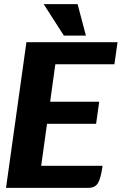

<svg xmlns="http://www.w3.org/2000/svg" viewBox="-20 -903 600 923"><path d="M246 -594 221 -414H457L442 -308H206L178 -106H473Q465 -46 451 -23Q437 0 406 0H9L107 -700H545L530 -594ZM190 -883H353L393 -732H287Z"/></svg>

Font: Krub
Style: Bold Italic
Weight: 700
Italic angle: -8°
Designer: Ekaluck Peanpanawate
Foundry: Cadson Demak Co.,Ltd.
Version: Version 1.000; ttfautohint (v1.6)